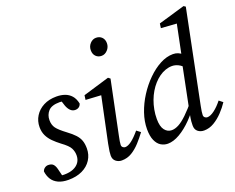

<svg xmlns="http://www.w3.org/2000/svg" viewBox="-119 -947 1426 1166"><g transform="rotate(-20 594.5 -364.0)"><path d="M142 13Q103 13 76.5 0.5Q50 -12 36 -34Q22 -56 18 -86Q22 -99 32.5 -106.5Q43 -114 55 -114Q77 -114 87.5 -102.5Q98 -91 103 -70L120 -1L81 -35Q97 -30 106 -28Q115 -26 128 -26Q163 -26 187.5 -36.5Q212 -47 225 -66Q238 -85 238 -111Q238 -135 227 -157Q216 -179 173 -210Q148 -229 128 -249Q108 -269 96.5 -293Q85 -317 85 -348Q85 -387 105 -419Q125 -451 160.5 -469.5Q196 -488 244 -488Q274 -488 298 -479.5Q322 -471 339 -452Q356 -433 363 -400Q359 -386 349 -379Q339 -372 325 -372Q308 -372 295 -384.5Q282 -397 274 -419L256 -475L287 -444Q280 -446 271.5 -447.5Q263 -449 251 -449Q199 -449 177.5 -425Q156 -401 156 -367Q156 -336 171.5 -315Q187 -294 230 -262Q260 -240 278 -220.5Q296 -201 303.5 -179.5Q311 -158 311 -129Q311 -88 290 -55.5Q269 -23 231 -5Q193 13 142 13Z M432 -38Q432 -49 434 -64.5Q436 -80 442 -111L506 -415L523 -401L404 -408L408 -437L578 -488L591 -478L520 -135Q516 -116 513.5 -101Q511 -86 511 -78Q511 -68 518 -62Q525 -56 533 -56Q551 -56 575 -74Q599 -92 629 -128L654 -109Q632 -79 606.5 -51Q581 -23 551.5 -5Q522 13 486 13Q465 13 448.5 0Q432 -13 432 -38ZM588 -626Q566 -626 551.5 -640.5Q537 -655 537 -680Q537 -705 553.5 -723Q570 -741 592 -741Q615 -741 629.5 -726.5Q644 -712 644 -688Q644 -663 627 -644.5Q610 -626 588 -626Z M784 13Q760 13 739.5 0.5Q719 -12 706.5 -40Q694 -68 694 -113Q694 -163 712 -215.5Q730 -268 761 -316.5Q792 -365 831.5 -404Q871 -443 913.5 -465.5Q956 -488 997 -488Q1015 -488 1029.5 -482Q1044 -476 1058.5 -463.5Q1073 -451 1089 -430L1047 -378Q1028 -402 1007.5 -412Q987 -422 967 -422Q946 -422 924.5 -414.5Q903 -407 883.5 -393Q864 -379 847 -360Q830 -341 816 -317.5Q802 -294 792 -267Q782 -240 776.5 -210.5Q771 -181 771 -151Q771 -102 789 -79Q807 -56 834 -56Q855 -56 879 -68.5Q903 -81 934.5 -111Q966 -141 1008 -192L1027 -170H1017Q984 -118 943.5 -76.5Q903 -35 861.5 -11Q820 13 784 13ZM1018 13Q995 13 978.5 0Q962 -13 962 -39Q962 -50 963 -65Q964 -80 970 -111L972 -121L1033 -423L1043 -456L1088 -676L1100 -653L983 -661L987 -690L1158 -740L1170 -732L1049 -135Q1045 -116 1043 -101Q1041 -86 1041 -78Q1041 -68 1048 -62Q1055 -56 1064 -56Q1084 -56 1110.5 -76Q1137 -96 1162 -128L1186 -109Q1167 -80 1140.5 -52Q1114 -24 1083 -5.5Q1052 13 1018 13Z"/></g></svg>

Font: Source Serif 4
Style: Italic
Weight: 400
Italic angle: -12°
Designer: Frank Grießhammer
Foundry: Adobe Systems Incorporated
Version: Version 4.004;hotconv 1.0.116;makeotfexe 2.5.65601